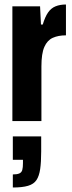

<svg xmlns="http://www.w3.org/2000/svg" viewBox="-20 -538 321 853"><path d="M35 0V-510H158L162 -429H170Q180 -463 193.5 -482.5Q207 -502 227 -510Q247 -518 273 -518V-381Q239 -381 214.5 -370Q190 -359 177 -329.5Q164 -300 164 -243V0ZM37 295V237Q56 237 66 232.5Q76 228 79 217Q82 206 82 187V172H37V68H163V135Q163 182 158.5 213Q154 244 142 262Q130 280 104.5 287.5Q79 295 37 295Z"/></svg>

Font: Saira ExtraCondensed ExtraBold
Style: Regular
Weight: 800
Width: 2
Designer: Hector Gatti with collaboration of the Omnibus-Type team
Foundry: Omnibus-Type
Version: Version 1.101